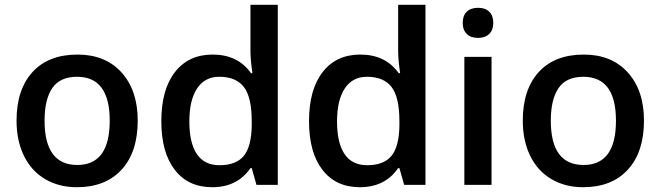

<svg xmlns="http://www.w3.org/2000/svg" viewBox="-20 -780 2787 810"><path d="M561 -271Q561 -138.7 493.2 -64.5Q425.3 9.8 304.2 9.8Q228.5 9.8 170.4 -24.4Q112.3 -58.6 81.1 -122.6Q49.8 -186.5 49.8 -271Q49.8 -402.3 117.2 -476.1Q184.6 -549.8 307.1 -549.8Q424.3 -549.8 492.7 -474.4Q561 -398.9 561 -271ZM168 -271Q168 -84 306.2 -84Q442.9 -84 442.9 -271Q442.9 -456.1 305.2 -456.1Q232.9 -456.1 200.4 -408.2Q168 -360.4 168 -271Z M875 9.8Q773.9 9.8 717.3 -63.5Q660.6 -136.7 660.6 -269Q660.6 -401.9 718 -475.8Q775.4 -549.8 877 -549.8Q983.4 -549.8 1039.1 -471.2H1044.9Q1036.6 -529.3 1036.6 -563V-759.8H1151.9V0H1062L1042 -70.8H1036.6Q981.4 9.8 875 9.8ZM905.8 -83Q976.6 -83 1008.8 -122.8Q1041 -162.6 1042 -252V-268.1Q1042 -370.1 1008.8 -413.1Q975.6 -456.1 904.8 -456.1Q844.2 -456.1 811.5 -407Q778.8 -357.9 778.8 -267.1Q778.8 -177.2 810.5 -130.1Q842.3 -83 905.8 -83Z M1498 9.8Q1397 9.8 1340.3 -63.5Q1283.7 -136.7 1283.7 -269Q1283.7 -401.9 1341.1 -475.8Q1398.4 -549.8 1500 -549.8Q1606.4 -549.8 1662.1 -471.2H1668Q1659.7 -529.3 1659.7 -563V-759.8H1774.9V0H1685.1L1665 -70.8H1659.7Q1604.5 9.8 1498 9.8ZM1528.8 -83Q1599.6 -83 1631.8 -122.8Q1664.1 -162.6 1665 -252V-268.1Q1665 -370.1 1631.8 -413.1Q1598.6 -456.1 1527.8 -456.1Q1467.3 -456.1 1434.6 -407Q1401.9 -357.9 1401.9 -267.1Q1401.9 -177.2 1433.6 -130.1Q1465.3 -83 1528.8 -83Z M2053.7 0H1939V-540H2053.7ZM1932.1 -683.1Q1932.1 -713.9 1949 -730.5Q1965.8 -747.1 1997.1 -747.1Q2027.3 -747.1 2044.2 -730.5Q2061 -713.9 2061 -683.1Q2061 -653.8 2044.2 -637Q2027.3 -620.1 1997.1 -620.1Q1965.8 -620.1 1949 -637Q1932.1 -653.8 1932.1 -683.1Z M2696.8 -271Q2696.8 -138.7 2628.9 -64.5Q2561 9.8 2439.9 9.8Q2364.3 9.8 2306.2 -24.4Q2248 -58.6 2216.8 -122.6Q2185.5 -186.5 2185.5 -271Q2185.5 -402.3 2252.9 -476.1Q2320.3 -549.8 2442.9 -549.8Q2560.1 -549.8 2628.4 -474.4Q2696.8 -398.9 2696.8 -271ZM2303.7 -271Q2303.7 -84 2441.9 -84Q2578.6 -84 2578.6 -271Q2578.6 -456.1 2440.9 -456.1Q2368.7 -456.1 2336.2 -408.2Q2303.7 -360.4 2303.7 -271Z"/></svg>

Font: f2_4961           
Style: Regular
Weight: 600
Foundry: Ascender Corporation
Version: Version 1.10